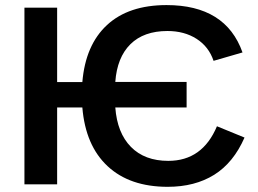

<svg xmlns="http://www.w3.org/2000/svg" viewBox="-20 -718 1007 748"><path d="M932.6 -182.1Q889.6 -84 814.5 -37.1Q739.3 9.8 633.3 9.8Q485.4 9.8 399.2 -70.6Q313 -150.9 300.8 -299.3H202.6V0H75.2V-688H202.6V-398.4H300.8Q313 -543 397 -620.6Q481 -698.2 628.9 -698.2Q859.4 -698.2 924.8 -513.7L812 -481Q793.5 -536.1 745.8 -566.7Q698.2 -597.2 632.3 -597.2Q540 -597.2 488 -545.7Q436 -494.1 429.2 -398.9H707V-299.3H429.2Q436.5 -200.2 490 -145.8Q543.5 -91.3 635.7 -91.3Q768.6 -91.3 825.2 -226.1Z"/></svg>

Font: Arimo SemiBold
Style: Regular
Weight: 600
Designer: Steve Matteson
Foundry: Monotype Imaging Inc.
Version: Version 1.33